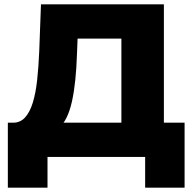

<svg xmlns="http://www.w3.org/2000/svg" viewBox="-20 -720 887 881"><path d="M537 -86V-543H336L333 -467Q331 -406 325.5 -353Q320 -300 310.5 -256Q301 -212 285.5 -180.5Q270 -149 248 -132L37 -157Q72 -156 94.5 -180.5Q117 -205 130.5 -249Q144 -293 150.5 -353Q157 -413 160 -484L168 -700H732V-86ZM16 141V-157H827V141H646V0H198V141Z"/></svg>

Font: MOST Montserrat ExtraBold
Style: Regular
Weight: 800
Designer: Julieta Ulanovsky
Foundry: Julieta Ulanovsky
Version: Version 8.000;March 11, 2024;FontCreator 15.0.0.2926 64-bit